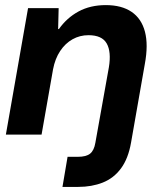

<svg xmlns="http://www.w3.org/2000/svg" viewBox="-20 -528 630 753"><path d="M3 0 90 -496H210L208 -414H211Q242 -458 288 -483Q334 -508 395 -508Q457 -508 496 -481.5Q535 -455 548.5 -403.5Q562 -352 548 -277L494 31Q483 94 454.5 132.5Q426 171 383 188Q340 205 287 205H225L245 87H285Q318 87 333.5 74.5Q349 62 354 32L407 -264Q417 -325 398.5 -357.5Q380 -390 327 -390Q293 -390 264.5 -374Q236 -358 216 -328Q196 -298 188 -256L143 0Z"/></svg>

Font: DM Sans 36pt ExtraBold
Style: Italic
Weight: 800
Italic angle: -10°
Designer: Colophon Foundry, Jonny Pinhorn
Foundry: Colophon Foundry
Version: Version 4.004;gftools[0.9.30]